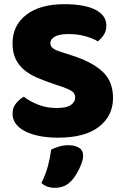

<svg xmlns="http://www.w3.org/2000/svg" viewBox="-20 -643 591 919"><path d="M237 -241Q193 -256 157 -271.5Q121 -287 95 -309Q69 -331 54.5 -361.5Q40 -392 40 -436Q40 -521 105.5 -572Q171 -623 289 -623Q332 -623 369 -617Q406 -611 432.5 -598.5Q459 -586 474 -566.5Q489 -547 489 -521Q489 -495 477 -476.5Q465 -458 448 -445Q426 -459 389 -469.5Q352 -480 308 -480Q263 -480 242 -467.5Q221 -455 221 -436Q221 -421 234 -411.5Q247 -402 273 -394L326 -377Q420 -347 470.5 -300.5Q521 -254 521 -174Q521 -89 454 -36.5Q387 16 257 16Q211 16 171.5 8.5Q132 1 102.5 -13.5Q73 -28 56.5 -49.5Q40 -71 40 -99Q40 -128 57 -148.5Q74 -169 94 -180Q122 -158 162.5 -142Q203 -126 251 -126Q300 -126 320 -141Q340 -156 340 -176Q340 -196 324 -206.5Q308 -217 279 -227ZM321 223Q304 241 284.5 248.5Q265 256 242 256Q204 256 178 233Q199 191 209.5 151.5Q220 112 225 73Q241 65 262.5 58.5Q284 52 306 52Q338 52 358 64Q378 76 378 104Q378 116 372.5 132.5Q367 149 359 165.5Q351 182 341 197.5Q331 213 321 223Z"/></svg>

Font: Baloo
Style: Regular
Weight: 400
Designer: Sarang Kulkarni and Ek Type
Foundry: Ek Type
Version: Version 1.443;PS 1.000;hotconv 16.6.51;makeotf.lib2.5.65220;